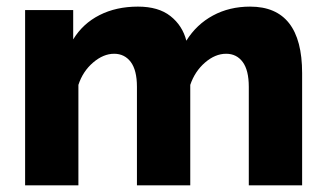

<svg xmlns="http://www.w3.org/2000/svg" viewBox="-20 -555 975 575"><path d="M884.8 0H725.1V-294.9Q725.1 -344.7 706.8 -369.4Q688.5 -394 657.2 -394Q624.5 -394 594 -367.7Q563.5 -341.3 549.8 -300.8V0H390.1V-294.9Q390.1 -344.7 371.6 -369.4Q353 -394 321.8 -394Q289.6 -394 258.8 -367.7Q228 -341.3 214.8 -300.8V0H55.2V-524.9H199.2V-437Q228 -484.4 278.1 -509.8Q328.1 -535.2 393.1 -535.2Q454.6 -535.2 490.5 -506.8Q526.4 -478.5 538.1 -433.1Q568.4 -481.9 617.7 -508.5Q667 -535.2 729 -535.2Q884.8 -535.2 884.8 -335.9Z"/></svg>

Font: Raleway-v4020 ExtraBold
Style: Regular
Weight: 800
Designer: Matt McInerney, Pablo Impallari, Rodrigo Fuenzalida
Foundry: Matt McInerney, Pablo Impallari, Rodrigo Fuenzalida
Version: Version 4.020;PS 004.020;hotconv 1.0.88;makeotf.lib2.5.64775